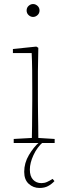

<svg xmlns="http://www.w3.org/2000/svg" viewBox="-20 -709 343 952"><path d="M48 0V-20L138 -25Q139 -51 139 -84.5Q139 -118 139.5 -151Q140 -184 140 -210V-259Q140 -312 139.5 -360Q139 -408 137 -446H44V-466L160 -478L170 -472L168 -356V-210Q168 -184 168.5 -150.5Q169 -117 169.5 -84Q170 -51 170 -25L251 -20V0ZM144 -625Q132 -625 122 -634Q112 -643 112 -657Q112 -671 122 -680Q132 -689 144 -689Q156 -689 166 -680Q176 -671 176 -657Q176 -643 166 -634Q156 -625 144 -625ZM176 223Q145 223 122.5 202.5Q100 182 100 143Q100 99 123.5 59.5Q147 20 175 -4V-5H194Q164 21 146 60Q128 99 128 132Q128 165 144 182Q160 199 185 199Q200 199 212.5 193.5Q225 188 241 178L250 189Q236 204 218.5 213.5Q201 223 176 223Z"/></svg>

Font: Source Serif 4 ExtraLight
Style: Regular
Weight: 200
Designer: Frank Grießhammer
Foundry: Adobe
Version: Version 4.005;hotconv 1.1.0;makeotfexe 2.6.0